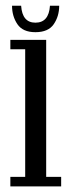

<svg xmlns="http://www.w3.org/2000/svg" viewBox="-20 -666 252 686"><path d="M17 0V-34H70V-490H17V-523.5H145V-34H198.5V0ZM106.5 -551Q61.5 -551 42.2 -579.5Q23 -608 23 -645.5H55.5Q59.5 -585 106.5 -585Q154.5 -585 158.5 -645.5H191.5Q191.5 -608 172 -579.5Q152.5 -551 106.5 -551Z"/></svg>

Font: Imbue 10pt
Style: Regular
Weight: 400
Designer: Tyler Finck
Foundry: Etcetera Type Company
Version: Version 1.102; ttfautohint (v1.8.3)